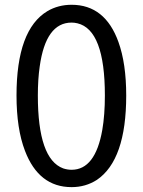

<svg xmlns="http://www.w3.org/2000/svg" viewBox="-20 -767 595 800"><path d="M278.3 12.7Q141.6 12.7 84 -138.7Q48.8 -230.5 48.8 -369.1Q48.8 -643.6 177.7 -720.7Q222.7 -747.1 278.3 -747.1Q418 -747.1 473.6 -591.8Q505.9 -502 505.9 -369.1Q505.9 -100.6 383.8 -17.6Q336.9 12.7 278.3 12.7ZM278.3 -59.6Q377 -59.6 406.2 -225.6Q417 -288.1 417 -369.1Q417 -642.6 302.7 -669.9Q290 -672.9 278.3 -672.9Q170.9 -672.9 145.5 -490.2Q137.7 -436.5 137.7 -369.1Q137.7 -104.5 243.2 -65.4Q260.7 -59.6 278.3 -59.6Z"/></svg>

Font: Taipei Sans TC Beta
Style: Regular
Weight: 400
Designer: JT Foundry
Foundry: JT Foundry
Version: Version 1.000